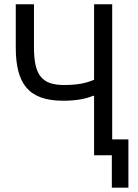

<svg xmlns="http://www.w3.org/2000/svg" viewBox="-20 -718 640 888"><path d="M497.2 149.9H573.9V-73.2H498.9V-698.2H415.1V-349.1C377.1 -333.1 339.1 -324.9 275.9 -324.9C171.9 -324.9 137.1 -372.2 137.1 -500V-698.2H52.9V-500C52.9 -332 110.1 -252.1 273.1 -252.1C332 -252.1 377.8 -261 410.2 -274.9H415.1V0H497.2Z"/></svg>

Font: Margiela Mono
Style: Regular
Weight: 400
Designer: Mike Abbink, Paul van der Laan, Pieter van Rosmalen
Foundry: Bold Monday
Version: Version 2.003 2021